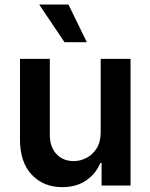

<svg xmlns="http://www.w3.org/2000/svg" viewBox="-20 -799 648 827"><path d="M247.9 7.1Q167.6 7.1 116.8 -46.3Q66.1 -99.8 66.1 -198.2V-545.5H194.6V-218Q194.6 -166.2 223 -135.7Q251.4 -105.1 297.6 -105.1Q326 -105.1 352.6 -119Q379.3 -132.8 396.5 -160.3Q413.7 -187.9 413.7 -229.4V-545.5H542.3V0H417.6V-96.9H411.9Q393.5 -51.1 351.4 -22Q309.3 7.1 247.9 7.1ZM354 -617.2H257.8L148.8 -779.5H274.9Z"/></svg>

Font: Linik Sans SemiBold
Style: Regular
Weight: 600
Designer: Rasmus Andersson (font), Cristiano Sobral (main changes)
Foundry: rsms
Version: Version 3.018;June 1, 2022;FontCreator 14.0.0.2814 64-bit; t